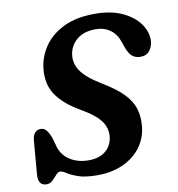

<svg xmlns="http://www.w3.org/2000/svg" viewBox="-81 -788 810 876"><g transform="rotate(-10 323.5 -350.0)"><path d="M301 13Q245 13 212.5 1.5Q180 -10 162.8 -21.5Q145.5 -33 135 -33Q125 -33 115 -21.2Q105 -9.5 93.2 2Q81.5 13.5 65.5 13.5Q26.5 13.5 29 -34.5L41.5 -186.5Q44.5 -240 81.5 -240Q97.5 -240 107.8 -227.2Q118 -214.5 127 -191L135.5 -162Q145 -113.5 182.8 -87.2Q220.5 -61 272.5 -61Q320 -61 349.2 -83.2Q378.5 -105.5 385 -144.5Q391.5 -185 368.5 -219.8Q345.5 -254.5 277 -294Q200.5 -338 167 -389.2Q133.5 -440.5 142.5 -513Q149.5 -567 181.8 -612.8Q214 -658.5 272.2 -686.5Q330.5 -714.5 415.5 -714.5Q490 -714.5 542 -690.5Q594 -666.5 621 -629Q648 -591.5 647 -551Q646 -524.5 631.2 -504.8Q616.5 -485 589 -485Q565.5 -485 550.8 -497Q536 -509 525 -537.5L515 -566Q503 -603.5 474.8 -624Q446.5 -644.5 407 -644.5Q353 -644.5 321 -618.2Q289 -592 282.5 -552Q275.5 -510 300.2 -473.5Q325 -437 390 -397.5Q453 -360 486.8 -325.5Q520.5 -291 532 -254Q543.5 -217 539 -171.5Q534 -118 503 -76.2Q472 -34.5 420.2 -10.8Q368.5 13 301 13Z"/></g></svg>

Font: Fraunces 9pt SuperSoft SemiBold
Style: Italic
Weight: 600
Italic angle: -16°
Version: Version 1.000;[0bf87f6ff]